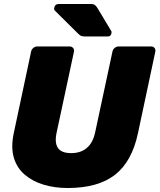

<svg xmlns="http://www.w3.org/2000/svg" viewBox="-20 -933 800 963"><path d="M319 10Q255 10 199.5 -6.5Q144 -23 104.5 -56.5Q65 -90 49.5 -142Q34 -194 49 -265L136 -674Q138 -685 147 -692.5Q156 -700 167 -700H329Q340 -700 346.5 -692.5Q353 -685 351 -674L264 -268Q253 -217 270.5 -191Q288 -165 337 -165Q385 -165 415.5 -191Q446 -217 457 -268L544 -674Q546 -685 555 -692.5Q564 -700 575 -700H738Q749 -700 755 -692.5Q761 -685 759 -674L672 -265Q642 -123 557 -56.5Q472 10 319 10ZM406 -750Q391 -750 384 -754.5Q377 -759 370 -766L255 -880Q250 -885 252 -893Q255 -913 275 -913H435Q447 -913 453.5 -909.5Q460 -906 468 -894L537 -779Q541 -774 539 -766Q536 -750 520 -750Z"/></svg>

Font: Rubik Light ExtraBold
Style: Italic
Weight: 800
Italic angle: -12°
Version: Version 2.104